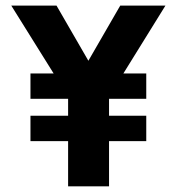

<svg xmlns="http://www.w3.org/2000/svg" viewBox="-20 -660 626 680"><path d="M565.9 -640.1 417 -399.9H498V-310.1H366.2V-250H498V-160.2H366.2V0H221.2V-160.2H87.9V-250H221.2V-310.1H87.9V-399.9H169.9L20 -640.1H180.2L293 -444.8L405.8 -640.1Z"/></svg>

Font: Laconic
Style: Bold
Weight: 700
Designer: Robby Woodard
Version: Version 1.000